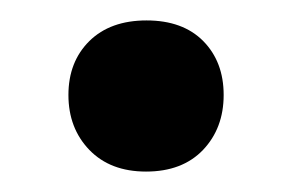

<svg xmlns="http://www.w3.org/2000/svg" viewBox="-20 -156 286 188"><path d="M123 12Q88 12 67.5 -9.2Q47 -30.5 47 -63Q47 -95.5 67.5 -115.8Q88 -136 123.5 -136Q159 -136 179 -115.8Q199 -95.5 199 -63Q199 -30.5 178.8 -9.2Q158.5 12 123 12Z"/></svg>

Font: Commissioner Medium
Style: Regular
Weight: 500
Designer: Kostas Bartsokas
Foundry: Kostas Bartsokas
Version: Version 1.000; ttfautohint (v1.8.3)